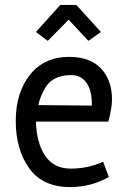

<svg xmlns="http://www.w3.org/2000/svg" viewBox="-20 -747 516 780"><path d="M259 -667 174 -581 126 -617 225 -727H290L390 -617L339 -581ZM399 -90 422 -28Q350 13 265 13Q153 13 98.5 -63.5Q44 -140 44 -255.5Q44 -371 102 -443.5Q160 -516 261 -516Q346 -516 390.5 -468.5Q435 -421 435 -343Q435 -308 420 -253H126Q128 -168 163 -115Q198 -62 267.5 -62Q337 -62 399 -90ZM270 -442Q197 -442 166 -394Q142 -354 136 -320L353 -318V-326Q353 -380 331 -411Q309 -442 270 -442Z"/></svg>

Font: Rambla
Style: Regular
Weight: 400
Designer: Martin Sommaruga
Foundry: Martin Sommaruga
Version: Version 1.001